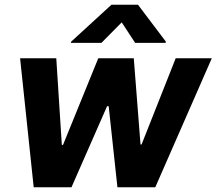

<svg xmlns="http://www.w3.org/2000/svg" viewBox="-20 -792 916 812"><path d="M409.1 -610.8 494.7 -697.4 551.5 -610.8H680.4L681.5 -615.8L563.6 -772H451.3L280.9 -615.8L279.8 -610.8ZM122.5 0H282.3L432.9 -343H439.6L476.6 0H636.7L875.7 -545.5H723L578.8 -181.1H574.2L545.8 -545.5H395.6L246.4 -179H241.5L218 -545.5H65Z"/></svg>

Font: TID UI
Style: Bold Italic
Weight: 700
Italic angle: -9.39999°
Designer: The TID Project Authors
Foundry: Bakken & Bæck
Version: Version 1.001;hotconv 1.0.109;makeotfexe 2.5.65596